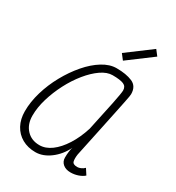

<svg xmlns="http://www.w3.org/2000/svg" viewBox="-201 -960 1001 1094"><g transform="rotate(30 300.0 -413.0)"><path d="M495 -53 519 -16Q505 -3 481 5.5Q457 14 431 14Q400 14 381 -2Q362 -18 362 -44Q362 -65 364.5 -84Q367 -103 371 -113Q343 -56 296 -21Q249 14 200 14Q150 14 112 -7.5Q74 -29 53 -68Q32 -107 32 -159Q32 -220 51.5 -286Q71 -352 105 -413.5Q139 -475 181.5 -524.5Q224 -574 271 -603Q318 -632 363 -632Q426 -632 467 -614.5Q508 -597 508 -545Q508 -541 506 -527.5Q504 -514 498 -486Q492 -458 482 -408.5Q472 -359 455.5 -282Q439 -205 416 -95Q412 -67 416 -49.5Q420 -32 449 -32Q460 -32 472.5 -37.5Q485 -43 495 -53ZM200 -32Q240 -32 278 -60Q316 -88 348.5 -139Q381 -190 402 -257Q428 -376 443 -450Q458 -524 458 -540Q458 -567 435.5 -576.5Q413 -586 363 -586Q327 -586 288 -559Q249 -532 212 -486.5Q175 -441 146 -385Q117 -329 99.5 -270.5Q82 -212 82 -159Q82 -102 114.5 -67Q147 -32 200 -32ZM372 -687 345 -722 503 -840 530 -805Z"/></g></svg>

Font: Victor Mono Thin
Style: Italic
Weight: 100
Italic angle: -12°
Monospace: yes
Designer: Rune Bjørnerås
Version: Version 1.561;gftools[0.9.30]